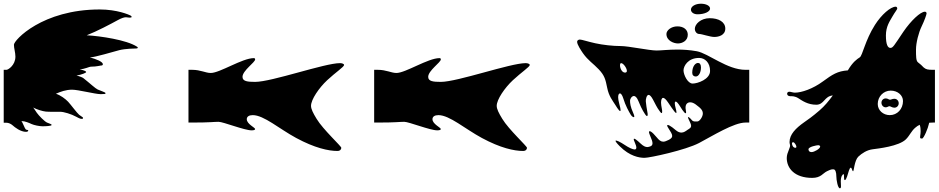

<svg xmlns="http://www.w3.org/2000/svg" viewBox="-25 -818 5055 1034"><path d="M115 -108C124 -108 127 -112 127 -115C127 -117 126 -118 124 -118C121 -118 116 -119 113 -122C108 -127 96 -161 90 -166C110 -166 132 -156 145 -150C158 -144 187 -138 203 -138C219 -138 253 -139 253 -145C253 -150 241 -152 228 -158C215 -164 185 -194 173 -211C161 -228 158 -235 153 -239C175 -228 203 -219 222 -217C232 -216 247 -216 261 -216H300C318 -216 359 -204 386 -189C404 -179 410 -178 414 -178H418C422 -178 422 -181 422 -184C422 -187 412 -191 401 -200C390 -209 356 -255 342 -270C328 -285 300 -306 276 -313C300 -324 330 -335 363 -335C396 -335 488 -311 517 -311C541 -311 543 -312 543 -315V-317C543 -321 514 -330 501 -336C488 -342 461 -368 423 -398C419 -401 402 -408 387 -411C416 -416 439 -426 439 -430C439 -434 432 -438 404 -445C431 -445 454 -459 466 -459C496 -459 513 -465 518 -465C523 -465 529 -466 529 -472C529 -486 492 -500 459 -509C486 -509 586 -540 618 -548C650 -556 702 -557 710 -557C714 -557 717 -559 717 -561C717 -563 716 -565 712 -567C657 -603 515 -624 442 -628C498 -650 570 -688 610 -710C632 -722 645 -725 653 -725C661 -725 667 -723 672 -723C679 -723 684 -724 684 -727C684 -728 683 -731 680 -733C671 -739 605 -767 512 -767C203 -767 50 -602 50 -577C50 -558 58 -535 58 -513C58 -467 19 -442 10 -442H-5V-157H10C21 -157 34 -151 43 -143C55 -132 86 -108 115 -108Z M1792 -5C1807 -5 1813 -14 1813 -22C1813 -31 1715 -120 1680 -178C1661 -209 1650 -231 1650 -248C1650 -282 1693 -345 1737 -386C1782 -428 1828 -458 1828 -468C1828 -474 1817 -478 1806 -478C1723 -478 1439 -377 1349 -377C1308 -377 1281 -380 1281 -404C1281 -438 1349 -482 1349 -498C1349 -502 1347 -505 1342 -505C1280 -505 1159 -425 1110 -425C1082 -425 1055 -442 1010 -442H990V-158H1010C1107 -158 1127 -162 1152 -162C1177 -162 1291 -116 1330 -116C1343 -116 1349 -119 1349 -123C1349 -131 1304 -150 1304 -176C1304 -190 1316 -198 1336 -198C1396 -198 1479 -124 1570 -75C1670 -21 1744 -5 1792 -5Z M2792 -5C2807 -5 2813 -14 2813 -22C2813 -31 2715 -120 2680 -178C2661 -209 2650 -231 2650 -248C2650 -282 2693 -345 2737 -386C2782 -428 2828 -458 2828 -468C2828 -474 2817 -478 2806 -478C2723 -478 2439 -377 2349 -377C2308 -377 2281 -380 2281 -404C2281 -438 2349 -482 2349 -498C2349 -502 2347 -505 2342 -505C2280 -505 2159 -425 2110 -425C2082 -425 2055 -442 2010 -442H1990V-158H2010C2107 -158 2127 -162 2152 -162C2177 -162 2291 -116 2330 -116C2343 -116 2349 -119 2349 -123C2349 -131 2304 -150 2304 -176C2304 -190 2316 -198 2336 -198C2396 -198 2479 -124 2570 -75C2670 -21 2744 -5 2792 -5Z M3446 32C3475 32 3668 -10 3740 -48C3812 -86 3927 -158 3990 -158H4010V-442H3990C3891 -442 3791 -530 3728 -542C3689 -549 3654 -551 3622 -551C3574 -551 3535 -546 3511 -546C3471 -546 3360 -570 3318 -570C3276 -570 3222 -576 3181 -585C3140 -594 3108 -605 3098 -605C3090 -605 3083 -600 3083 -593C3083 -577 3106 -544 3114 -532C3143 -491 3169 -477 3200 -444C3231 -411 3236 -390 3245 -345C3254 -300 3273 -278 3290 -251C3302 -231 3317 -210 3317 -225C3317 -231 3315 -241 3310 -259C3306 -274 3304 -286 3304 -294C3304 -308 3308 -315 3314 -315C3319 -315 3326 -306 3331 -290C3343 -250 3362 -216 3372 -200C3377 -192 3384 -187 3388 -187C3390 -187 3391 -188 3391 -191C3391 -195 3389 -201 3385 -210C3370 -243 3368 -262 3368 -276C3368 -285 3377 -301 3389 -301C3396 -301 3405 -294 3413 -274C3434 -222 3445 -210 3451 -200C3454 -196 3457 -193 3459 -193C3461 -193 3463 -195 3463 -201C3463 -203 3463 -207 3462 -211C3457 -234 3455 -256 3453 -272C3452 -282 3457 -307 3468 -307C3474 -307 3482 -300 3492 -281C3520 -226 3520 -231 3525 -223C3528 -219 3534 -209 3538 -209C3540 -209 3541 -211 3541 -216C3541 -220 3541 -226 3539 -234C3537 -245 3535 -256 3535 -265C3535 -280 3539 -291 3546 -291C3552 -291 3561 -284 3573 -266C3601 -224 3618 -200 3618 -213C3618 -217 3617 -224 3614 -234C3611 -246 3609 -255 3609 -261C3609 -268 3611 -271 3614 -271C3619 -271 3627 -262 3637 -246C3655 -216 3670 -198 3670 -214C3670 -217 3669 -222 3668 -228C3667 -232 3667 -236 3667 -239C3667 -257 3677 -267 3692 -267C3700 -267 3710 -264 3721 -256C3753 -233 3760 -222 3760 -206C3760 -190 3743 -164 3731 -164C3719 -164 3709 -162 3702 -170C3698 -175 3686 -188 3681 -188C3681 -188 3680 -187 3680 -186C3680 -183 3683 -176 3690 -162C3695 -152 3697 -146 3697 -140C3697 -130 3689 -126 3678 -119C3668 -112 3658 -104 3645 -104C3636 -104 3626 -107 3613 -118C3589 -139 3568 -151 3568 -142C3568 -139 3570 -134 3575 -127C3586 -109 3595 -97 3595 -86C3595 -78 3590 -72 3577 -65C3565 -59 3555 -55 3547 -55C3534 -55 3524 -63 3512 -78C3485 -111 3470 -118 3470 -106C3470 -102 3473 -95 3477 -85C3485 -67 3489 -55 3489 -46C3489 -38 3485 -33 3478 -30C3472 -28 3467 -26 3461 -26C3451 -26 3440 -31 3426 -44C3408 -61 3388 -78 3388 -68C3388 -65 3389 -61 3392 -55C3399 -39 3402 -29 3402 -23C3402 -16 3398 -13 3393 -13C3383 -13 3362 -22 3337 -39C3319 -51 3290 -67 3290 -59C3290 -56 3296 -47 3313 -30C3366 23 3417 32 3446 32ZM3314 -466C3314 -473 3316 -478 3320 -478C3332 -478 3351 -451 3351 -436C3351 -431 3348 -427 3341 -427C3324 -427 3314 -451 3314 -466ZM3564 -635C3564 -599 3603 -584 3626 -584C3649 -584 3679 -598 3679 -631C3679 -658 3657 -676 3623 -676C3589 -676 3564 -654 3564 -635ZM3656 -439C3656 -461 3679 -506 3740 -506C3771 -506 3799 -481 3799 -436C3799 -391 3732 -368 3705 -368C3678 -368 3656 -416 3656 -439ZM3696 -766C3696 -752 3711 -741 3731 -741C3769 -741 3799 -755 3799 -772C3799 -787 3777 -798 3750 -798C3720 -798 3696 -784 3696 -766ZM3703 -426C3703 -413 3711 -406 3722 -406C3738 -406 3750 -428 3750 -455C3750 -472 3743 -479 3734 -479C3720 -479 3703 -461 3703 -426ZM3717 -663C3717 -648 3727 -635 3741 -635C3755 -635 3799 -619 3822 -619C3845 -619 3881 -628 3881 -664C3881 -700 3845 -720 3797 -720C3749 -720 3717 -688 3717 -663Z M4498 196C4503 196 4504 192 4504 184C4504 178 4503 169 4503 158C4503 132 4513 120 4518 120C4523 120 4517 152 4525 152C4533 152 4542 116 4547 100C4550 91 4553 85 4557 85C4559 85 4561 87 4562 91C4565 100 4567 104 4569 104C4572 104 4573 91 4577 73C4581 55 4587 36 4597 26C4617 7 4644 -10 4674 -14C4704 -18 4816 -30 4854 -68C4875 -89 4883 -113 4905 -131C4912 -137 4919 -142 4928 -146C4932 -135 4933 -123 4933 -112C4933 -103 4932 -95 4931 -89C4928 -72 4932 -72 4941 -72C4950 -72 4974 -131 4977 -149C4978 -153 4978 -155 4979 -157L5000 -158H5010V-442H5000C4971 -442 4962 -444 4949 -455C4941 -464 4931 -473 4919 -482C4908 -490 4908 -515 4908 -551C4908 -587 4922 -642 4938 -675C4954 -708 4965 -740 4965 -746C4965 -751 4961 -755 4956 -755C4932 -755 4881 -707 4840 -647C4789 -571 4784 -560 4770 -560C4756 -560 4746 -578 4746 -627C4746 -676 4767 -704 4781 -729C4795 -754 4807 -766 4807 -773C4807 -778 4803 -782 4799 -782C4771 -782 4722 -739 4687 -684C4634 -601 4620 -518 4605 -509C4591 -500 4568 -485 4541 -439C4485 -435 4458 -417 4406 -379C4353 -340 4292 -319 4256 -319C4245 -319 4234 -324 4226 -324C4218 -324 4214 -319 4214 -313C4214 -307 4219 -300 4230 -300C4241 -300 4256 -301 4276 -288C4296 -275 4326 -254 4371 -254C4414 -254 4414 -300 4460 -304C4439 -275 4416 -247 4388 -223C4350 -190 4325 -173 4305 -159C4261 -128 4227 -94 4227 -53C4227 -48 4228 -44 4229 -40C4235 -24 4212 1 4212 33C4212 88 4254 140 4349 140C4396 140 4406 115 4429 104C4452 93 4454 94 4464 94C4474 94 4479 111 4479 131C4479 151 4487 196 4498 196ZM4240 -47C4240 -50 4243 -52 4247 -52C4253 -52 4264 -36 4264 -27C4264 -24 4262 -22 4259 -22C4248 -22 4240 -33 4240 -47ZM4329 -14C4329 -28 4375 -36 4381 -36C4387 -36 4392 -33 4392 -29C4392 -17 4360 1 4346 1C4332 1 4329 -8 4329 -14ZM4702 -258C4702 -298 4733 -330 4772 -330C4809 -330 4838 -305 4838 -274C4838 -231 4807 -198 4767 -198C4731 -198 4702 -224 4702 -258ZM4722 -265C4722 -251 4732 -240 4745 -240C4754 -240 4759 -246 4765 -246C4771 -246 4779 -238 4792 -238C4804 -238 4815 -248 4815 -262C4815 -275 4805 -286 4792 -286C4779 -286 4775 -281 4768 -281C4761 -281 4757 -288 4745 -288C4732 -288 4722 -278 4722 -265Z"/></svg>

Font: Teranoptia Furiae
Style: Regular
Weight: 400
Designer: Ariel Martín Pérez
Foundry: Tunera Type Foundry
Version: Version 1.001;FEAKit 1.0